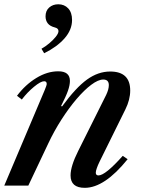

<svg xmlns="http://www.w3.org/2000/svg" viewBox="-30 -868 671 898"><path d="M366.5 10.5Q300 10.5 300 -47.5Q300 -91 336 -162.5L466.5 -424Q479 -450 479 -470Q479 -496 453 -496Q429.5 -496 396.8 -471.5Q364 -447 328 -404.8Q292 -362.5 257.5 -308.8Q223 -255 195.5 -196.5L102.5 0H-10L179 -446.5Q188.5 -469 188.5 -475.5Q188.5 -488 176.5 -488Q160.5 -488 129.2 -462.2Q98 -436.5 72 -402.5L49.5 -420Q88.5 -472 139.8 -503.2Q191 -534.5 242.5 -534.5Q297 -534.5 297 -489.5Q297 -470 287.8 -443.5Q278.5 -417 255.5 -372L260.5 -370.5Q324.5 -458 376.8 -495.8Q429 -533.5 485.5 -533.5Q579 -533.5 579 -444.5Q579 -402 556.5 -356.5L435 -110.5Q427.5 -95 422.8 -81.5Q418 -68 418 -60.5Q418 -47.5 430.5 -47.5Q462.5 -47.5 544 -139L567 -123.5Q459 10.5 366.5 10.5ZM176.5 -619 164 -640Q182 -650 200.2 -665.2Q218.5 -680.5 231 -696.2Q243.5 -712 243.5 -722.5Q243.5 -735.5 227 -739.5Q203.5 -745.5 193.2 -759Q183 -772.5 183 -791.5Q183 -818 200.2 -833Q217.5 -848 242.5 -848Q271 -848 289 -828.8Q307 -809.5 307 -774.5Q307 -728.5 271.8 -688.5Q236.5 -648.5 176.5 -619Z"/></svg>

Font: Libre Caslon Text Medium Italic
Style: Regular
Weight: 500
Italic angle: -22.583°
Designer: Pablo Impallari, Rodrigo Fuenzalida, Katja Schimmel
Foundry: Pablo Impallari, Rodrigo Fuenzalida
Version: Version 2.000